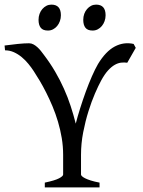

<svg xmlns="http://www.w3.org/2000/svg" viewBox="-20 -819 623 839"><path d="M536.1 -544.9Q522.5 -546.9 508.8 -545.2Q495.1 -543.5 481 -535.4Q466.8 -527.3 451.9 -511Q437 -494.6 421.9 -466.8Q410.2 -445.3 395 -410.4Q379.9 -375.5 366.5 -332.5Q353 -289.6 343.5 -240.7Q334 -191.9 334 -142.1V-56.2Q334 -53.2 338.1 -49.1Q342.3 -44.9 351.8 -40Q361.3 -35.2 376.7 -30.3Q392.1 -25.4 415 -21V0H175.8V-21Q220.2 -30.3 238 -39.8Q255.9 -49.3 255.9 -56.2V-142.1Q255.9 -179.7 249.8 -216.1Q243.7 -252.4 233.4 -287.1Q223.1 -321.8 209.7 -353.8Q196.3 -385.7 182.1 -413.8Q168 -441.9 153.6 -466.1Q139.2 -490.2 127 -508.8Q117.2 -523.9 104 -540Q90.8 -556.2 75 -569.3Q59.1 -582.5 40.8 -590.8Q22.5 -599.1 2 -599.1L0 -620.1Q28.8 -624 57.6 -627Q86.4 -629.9 106.9 -629.9Q117.2 -629.9 126.2 -625Q135.3 -620.1 143.3 -612.8Q151.4 -605.5 158.7 -596.4Q166 -587.4 171.9 -579.1Q199.7 -542.5 221.2 -505.6Q242.7 -468.8 259.5 -431.2Q276.4 -393.6 288.8 -355.5Q301.3 -317.4 311 -278.8Q318.8 -309.6 330.3 -345.9Q341.8 -382.3 354.7 -418Q367.7 -453.6 381.6 -485.4Q395.5 -517.1 408.2 -539.1Q441.9 -594.7 481.4 -615.7Q521 -636.7 564 -627L573.2 -609.9ZM441.4 -752.4Q441.4 -738.8 437 -726.6Q432.6 -714.4 425 -705.3Q417.5 -696.3 407.2 -690.9Q397 -685.5 384.8 -685.5Q362.8 -685.5 353.3 -697.8Q343.8 -710 343.8 -732.4Q343.8 -746.1 348.1 -758.3Q352.5 -770.5 360.4 -779.5Q368.2 -788.6 378.2 -793.7Q388.2 -798.8 399.9 -798.8Q441.4 -798.8 441.4 -752.4ZM246.1 -752.4Q246.1 -738.8 241.7 -726.6Q237.3 -714.4 229.7 -705.3Q222.2 -696.3 211.9 -690.9Q201.7 -685.5 189.5 -685.5Q167.5 -685.5 158 -697.8Q148.4 -710 148.4 -732.4Q148.4 -746.1 152.8 -758.3Q157.2 -770.5 165 -779.5Q172.9 -788.6 182.9 -793.7Q192.9 -798.8 204.6 -798.8Q246.1 -798.8 246.1 -752.4Z"/></svg>

Font: Gentium
Style: Regular
Weight: 400
Designer: J. Victor Gaultney
Version: Version 1.03; 2011; OFL 1.1 release